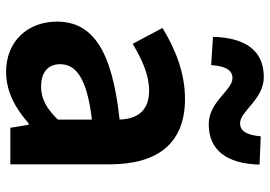

<svg xmlns="http://www.w3.org/2000/svg" viewBox="-148 -725 887 631"><g transform="rotate(90 295.5 -409.5)"><path d="M216 14C281 14 337 -17 385 -60H390L400 0H520V-327C520 -489 447 -574 305 -574C217 -574 137 -540 72 -500L124 -402C176 -433 226 -456 278 -456C347 -456 371 -414 373 -359C148 -335 51 -272 51 -153C51 -57 116 14 216 14ZM265 -101C222 -101 191 -120 191 -164C191 -215 236 -252 373 -268V-156C338 -121 307 -101 265 -101ZM388 -652C473 -652 518 -710 521 -819L428 -823C424 -777 411 -755 385 -755C345 -755 307 -833 233 -833C148 -833 104 -775 101 -666L194 -660C197 -708 211 -730 237 -730C277 -730 314 -652 388 -652Z"/></g></svg>

Font: Noto Sans JP
Style: Bold
Weight: 700
Designer: Ryoko NISHIZUKA 西塚涼子 (kana, bopomofo & ideographs); Paul D. Hunt (Latin, Greek & Cyrillic); Sandoll Communications 산돌커뮤니
Foundry: Adobe
Version: Version 2.004;hotconv 1.0.118;makeotfexe 2.5.65603